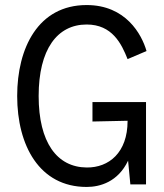

<svg xmlns="http://www.w3.org/2000/svg" viewBox="-20 -730 650 760"><path d="M346 -249 485 -252V-251C485 -126 411 -66 323 -67C205 -68 133 -167 133 -350C133 -534 206 -633 323 -633C424 -633 461 -557 485 -496L560 -528C541 -594 478 -710 323 -710C131 -710 48 -540 48 -350C48 -154 136 10 323 10C376 10 447 -10 487 -94L496 0H558V-326H346Z"/></svg>

Font: Necto Mono
Style: Regular
Weight: 400
Designer: Marco Condello
Foundry: Collletttivo
Version: Version 1.300;Glyphs 3.2 (3217)